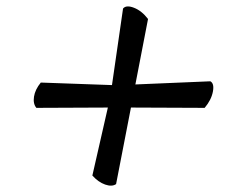

<svg xmlns="http://www.w3.org/2000/svg" viewBox="-20 -639 756 607"><path d="M408 -372 645 -382Q658 -375 653 -349Q648 -323 627 -298L394 -299L347 -57Q334 -48 312.5 -55.5Q291 -63 272 -84L321 -299L95 -298Q84 -311 87.5 -333.5Q91 -356 109 -378L334 -370L369 -612Q379 -624 403.5 -614.5Q428 -605 448 -579Z"/></svg>

Font: Tillana SemiBold
Style: Regular
Weight: 600
Designer: Lipi Raval (Devanagari, Latin), Jonny Pinhorn (Latin)
Foundry: Indian Type Foundry
Version: Version 2.003;PS 1.0;hotconv 1.0.79;makeotf.lib2.5.61930; tt